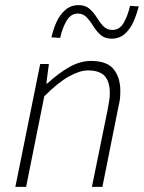

<svg xmlns="http://www.w3.org/2000/svg" viewBox="-20 -730 562 750"><path d="M40 0 137 -480H171L161 -404H165Q206 -442 249 -467Q292 -492 336 -492Q398 -492 424 -459.5Q450 -427 450 -375Q450 -357 448.5 -344Q447 -331 442 -310L380 0H339L401 -304Q405 -327 407 -339.5Q409 -352 409 -366Q409 -411 389 -433Q369 -455 323 -455Q292 -455 249.5 -431.5Q207 -408 153 -354L82 0ZM416 -579Q389 -579 372.5 -594Q356 -609 344.5 -628Q333 -647 319 -662Q305 -677 284 -677Q257 -677 240.5 -649.5Q224 -622 215 -582L181 -584Q188 -616 201 -644.5Q214 -673 235.5 -691.5Q257 -710 287 -710Q314 -710 330.5 -695Q347 -680 358.5 -661Q370 -642 384 -627.5Q398 -613 419 -613Q447 -613 463 -640.5Q479 -668 488 -707L522 -705Q514 -674 501.5 -645.5Q489 -617 468 -598Q447 -579 416 -579Z"/></svg>

Font: Source Sans 3 ExtraLight Light
Style: Italic
Weight: 300
Italic angle: -11°
Version: Version 3.052;hotconv 1.1.0;makeotfexe 2.6.0